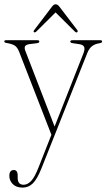

<svg xmlns="http://www.w3.org/2000/svg" viewBox="-32 -608 486 874"><path d="M144.5 151.5 202 5.5 55 -372.5Q46.5 -394 34 -401.2Q21.5 -408.5 -2.5 -412.5Q-12.5 -414 -12.5 -419.5Q-12.5 -425 -4 -425H138Q147 -425 147 -419Q147 -413 137 -411.5L101 -407Q85 -404 81.8 -396.8Q78.5 -389.5 83 -377.5L216.5 -32L347.5 -364.5Q355.5 -385 350.8 -394.8Q346 -404.5 328.5 -407L299 -411.5Q288 -413 288 -418.5Q288 -425 298 -425H424Q433 -425 433 -419Q433 -413.5 422.5 -411.5Q399.5 -408 386.5 -397.5Q373.5 -387 365.5 -367L156.5 159Q137 208 117.2 227Q97.5 246 71 246Q42 246 26.2 230Q10.5 214 10.5 192.5Q10.5 166 31 166Q48.5 166 48.5 190.5V202Q48.5 233 75.5 233Q93.5 233 110 215.5Q126.5 198 144.5 151.5ZM134 -465Q127 -458.5 123 -461.5Q118.5 -464.5 124 -471.5L204.5 -577.5Q212.5 -588.5 221 -588.5Q230.5 -588.5 238.5 -577.5L319.5 -471.5Q324 -465 319.5 -461.5Q315 -458 308 -465L221 -551.5Z"/></svg>

Font: Fraunces 144pt S050 Thin
Style: Regular
Weight: 100
Version: Version 1.000; ttfautohint (v1.8.3)